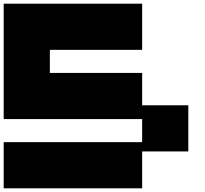

<svg xmlns="http://www.w3.org/2000/svg" viewBox="-20 -1020 1111 1040"><path d="M0 0V-250H750V-375H0V-1000H750V-750H250V-625H750V-449.7H1000V-199.7H750V0Z"/></svg>

Font: Minecraft five bold
Style: Regular
Weight: 400
Designer: AngelloENF2
Foundry: https://fontstruct.com
Version: Version 1.0